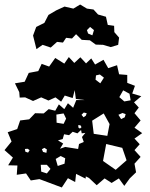

<svg xmlns="http://www.w3.org/2000/svg" viewBox="-22 -798 664 848"><path d="M152 -7 114 -1 93 -32 52 -26 55 -67 14 -68 35 -102 -2 -135 29 -173 12 -214 54 -228 67 -266 107 -271 133 -298 171 -297 193 -316 222 -309 238 -337 262 -316 278 -342 301 -322 315 -356H352L313 -361L308 -400L299 -365L264 -376L248 -349L223 -368L192 -354L160 -368L124 -352L89 -368L65 -367L63 -391L44 -430L87 -437L105 -476L147 -484L162 -516L195 -504L222 -542L262 -517L282 -546L306 -520L333 -545L358 -518L381 -540L398 -513L435 -534L456 -497L495 -510L504 -470L540 -467V-432L574 -419L562 -385L602 -373L570 -346L591 -323L572 -298L599 -266L572 -234L606 -210L572 -186L595 -161L572 -135L599 -105L572 -75L579 -37L551 -10L527 23L503 -10L471 10L440 -10L405 20L371 -12L357 -19L356 -9L314 -30L310 6L278 -11L251 30ZM419 -469 402 -465 400 -446 421 -430 437 -455ZM550 -384 522 -399 505 -369 527 -350 555 -355ZM361 -298 348 -301 338 -291 347 -280 357 -287ZM533 -294 519 -299 501 -291 513 -272 529 -280ZM436 -297 385 -265 392 -207 452 -198 462 -250ZM270 -274 259 -297 227 -292 228 -256 259 -251ZM334 -244 324 -246V-235L331 -230L338 -236ZM323 -140 327 -162 348 -171 340 -193 355 -211 339 -209 336 -224 320 -209 299 -216 283 -201 261 -205 255 -184 234 -178 257 -164 243 -141 266 -149ZM518 -145 447 -162 433 -87 489 -48 537 -90ZM174 -145 163 -139 168 -127 183 -123 185 -138ZM100 -141 88 -140 90 -128 102 -124 109 -135ZM266 -99 246 -109 224 -96 233 -65 263 -75ZM185 -70H158L160 -40L185 -32L201 -52ZM124 -641 138 -679 174 -697 192 -732 226 -752 263 -769 302 -760 332 -778 362 -760 391 -756 411 -734 446 -724 454 -688 482 -684 483 -656 504 -632 500 -600 467 -590 433 -600 401 -601 375 -620 339 -622 314 -647 296 -628 270 -631 256 -610 230 -613 202 -588 166 -600 139 -581ZM376 -679 362 -665 367 -650 386 -642 393 -665Z"/></svg>

Font: Rubik Gemstones
Style: Regular
Weight: 400
Designer: Hubert and Fischer, NaN
Foundry: Hubert and Fischer, NaN
Version: Version 2.200